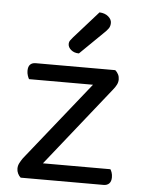

<svg xmlns="http://www.w3.org/2000/svg" viewBox="-51 -728 570 769"><g transform="rotate(5 234.5 -343.5)"><path d="M93 0H61Q54 -6 49.5 -15.5Q45 -25 45 -35Q45 -47 50.5 -57.5Q56 -68 63 -78L370 -462H401Q409 -455 413.5 -446Q418 -437 418 -426Q418 -415 413 -405Q408 -395 399 -384ZM390 -462V-396H60Q57 -401 54 -410Q51 -419 51 -429Q51 -446 59 -454Q67 -462 81 -462ZM67 0V-65H416Q419 -61 422 -52.5Q425 -44 425 -33Q425 -17 417 -8.5Q409 0 394 0ZM221 -578 318 -687Q340 -686 353.5 -674.5Q367 -663 367 -649Q367 -636 361 -627Q355 -618 341 -605L250 -516Q231 -516 218.5 -526.5Q206 -537 206 -550Q206 -559 211 -565.5Q216 -572 221 -578Z"/></g></svg>

Font: Baloo Tammudu 2
Style: Regular
Weight: 400
Designer: Maithili Shingre, Omkar Shende and Ek Type
Foundry: Ek Type
Version: Version 1.700